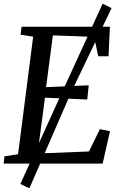

<svg xmlns="http://www.w3.org/2000/svg" viewBox="-20 -888 656 1042"><path d="M0 0 4 -39.5 78 -51 160 -689 92 -699.5 97 -743H576.5L569 -582.5H513L491 -688L267 -696L230 -415L461.5 -425L453.5 -348L224 -358L184 -55L463 -66L522 -187L577 -176L537 0ZM90.5 110.5 328 -412 537 -868 585.5 -844 368 -391 139.5 134Z"/></svg>

Font: Merriweather 20pt
Style: Italic
Weight: 400
Italic angle: -7.8°
Version: Version 2.101